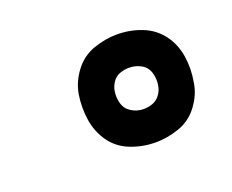

<svg xmlns="http://www.w3.org/2000/svg" viewBox="-59 -877 550 455"><g transform="rotate(-20 216.0 -650.0)"><path d="M267 -514Q297 -514 327 -524.5Q357 -535 376.5 -561.5Q396 -588 400 -617Q406 -650 401 -682Q396 -714 377.5 -738.5Q359 -763 329.5 -774.5Q300 -786 267 -786Q238 -786 208 -775.5Q178 -765 158.5 -739Q139 -713 134 -683Q129 -650 134 -618.5Q139 -587 157 -562Q175 -537 205 -525.5Q235 -514 267 -514ZM267 -598Q251 -598 237 -606.5Q223 -615 218.5 -630.5Q214 -646 217 -663Q219 -674 226 -684Q233 -694 244.5 -698Q256 -702 267 -702Q284 -702 298 -694Q312 -686 316.5 -670Q321 -654 318 -638Q316 -626 308.5 -616Q301 -606 290 -602Q279 -598 267 -598Z"/></g></svg>

Font: Iosevka Sparkle Oblique
Style: Regular
Weight: 400
Italic angle: -9°
Designer: Belleve Invis
Foundry: Belleve Invis
Version: Version 4.5.0; ttfautohint (v1.8.3)